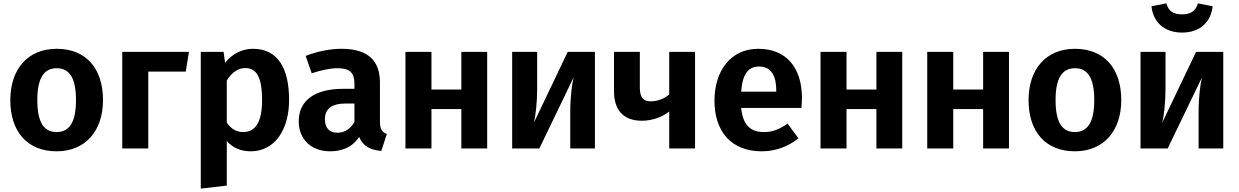

<svg xmlns="http://www.w3.org/2000/svg" viewBox="-20 -879 7338 1137"><path d="M316 -590C144 -590 41 -469 41 -286C41 -96 145 17 315 17C487 17 590 -105 590 -286C590 -476 487 -590 316 -590ZM316 -475C391 -475 430 -418 430 -286C430 -156 391 -97 315 -97C240 -97 201 -154 201 -286C201 -417 240 -475 316 -475Z M858 0V-455H1080L1099 -572H704V0Z M1478 -590C1420 -590 1358 -565 1313 -507L1304 -572H1169V238L1323 220V-44C1358 -3 1407 17 1465 17C1608 17 1692 -112 1692 -287C1692 -472 1627 -590 1478 -590ZM1420 -97C1380 -97 1348 -116 1323 -153V-402C1350 -446 1387 -476 1432 -476C1495 -476 1532 -430 1532 -286C1532 -152 1490 -97 1420 -97Z M2230 -159V-390C2230 -519 2161 -590 2002 -590C1937 -590 1862 -576 1790 -548L1826 -445C1883 -464 1939 -475 1977 -475C2048 -475 2079 -453 2079 -381V-353H2013C1844 -353 1749 -285 1749 -160C1749 -56 1821 17 1935 17C2003 17 2066 -6 2107 -68C2130 -12 2174 9 2238 15L2271 -86C2244 -96 2230 -112 2230 -159ZM1978 -93C1930 -93 1904 -122 1904 -173C1904 -235 1945 -266 2029 -266H2079V-157C2056 -116 2021 -93 1978 -93Z M2712 0H2865V-572H2712V-349H2535V-572H2381V0H2535V-233H2712Z M3503 -572H3342L3141 -151C3151 -187 3161 -269 3161 -353V-572H3013V0H3174L3377 -421C3368 -386 3357 -308 3357 -217V0H3503Z M3943 -572V-320C3917 -295 3873 -279 3835 -279C3792 -279 3769 -299 3769 -359V-572H3616V-339C3616 -231 3668 -164 3781 -164C3843 -164 3902 -186 3943 -219V0H4096V-572Z M4729 -299C4729 -482 4633 -590 4471 -590C4304 -590 4211 -456 4211 -283C4211 -104 4307 17 4491 17C4580 17 4652 -15 4708 -60L4644 -147C4594 -112 4553 -97 4505 -97C4431 -97 4380 -130 4369 -240H4726C4727 -256 4729 -280 4729 -299ZM4577 -336H4369C4377 -445 4414 -485 4475 -485C4548 -485 4577 -429 4577 -342Z M5170 0H5323V-572H5170V-349H4993V-572H4839V0H4993V-233H5170Z M5802 0H5955V-572H5802V-349H5625V-572H5471V0H5625V-233H5802Z M6346 -590C6174 -590 6071 -469 6071 -286C6071 -96 6175 17 6345 17C6517 17 6620 -105 6620 -286C6620 -476 6517 -590 6346 -590ZM6346 -475C6421 -475 6460 -418 6460 -286C6460 -156 6421 -97 6345 -97C6270 -97 6231 -154 6231 -286C6231 -417 6270 -475 6346 -475Z M6980 -686C7087 -686 7152 -750 7161 -842L7074 -859C7060 -812 7029 -794 6980 -794C6929 -794 6900 -812 6887 -859L6799 -842C6808 -750 6873 -686 6980 -686ZM7224 -572H7063L6862 -151C6872 -187 6882 -269 6882 -353V-572H6734V0H6895L7098 -421C7089 -386 7078 -308 7078 -217V0H7224Z"/></svg>

Font: Glow Sans SC Normal
Style: Bold
Weight: 700
Designer: Ryoko NISHIZUKA (kana, bopomofo & ideographs); Paul D. Hunt (Latin, Greek & Cyrillic); Sandoll Communications, Soo-young
Version: Version 0.93